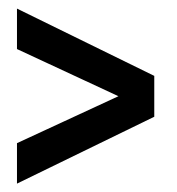

<svg xmlns="http://www.w3.org/2000/svg" viewBox="-20 -508 422 458"><path d="M20.5 -70 348 -229.5V-327L20.5 -487.5V-391L262.5 -278.5L20.5 -166.5Z"/></svg>

Font: Cabin SemiCondensed SemiBold
Style: Regular
Weight: 600
Width: 4
Designer: Pablo Impallari
Foundry: Pablo Impallari. http://www.impallari.com Igino Marini. http://www.ikern.com
Version: Version 3.001